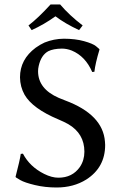

<svg xmlns="http://www.w3.org/2000/svg" viewBox="-20 -832 546 862"><path d="M250 -812Q291.5 -763.2 351.1 -717.8L335 -696.8Q272.9 -725.6 229 -758.8Q178.2 -722.2 122.1 -696.8L107.9 -717.8Q151.4 -751 207 -812ZM242.2 -34.2Q304.7 -34.2 338.4 -82Q358.9 -112.3 358.9 -150.9Q358.9 -232.4 286.1 -274.9Q267.6 -285.2 242.2 -295.9Q126 -344.7 90.3 -406.7Q70.3 -442.4 69.8 -484.9Q69.8 -565.4 140.1 -617.7Q159.7 -631.8 180.2 -641.1Q221.7 -657.7 266.1 -658.2Q317.9 -658.2 357.4 -647.2Q397 -636.2 411.1 -624.5L424.8 -612.8L426.8 -609.9Q407.7 -546.4 403.8 -509.8L394 -508.8Q363.3 -579.6 302.2 -605Q279.8 -613.8 257.8 -613.8Q219.2 -613.3 196.8 -602.1Q164.6 -584.5 153.8 -536.1Q150.9 -523.4 150.9 -512.2Q150.9 -433.1 243.7 -392.6Q255.9 -387.2 272.9 -380.9Q441.9 -317.9 451.2 -196.3Q451.7 -188.5 452.1 -181.2Q452.1 -80.1 367.2 -25.9Q310.1 9.8 233.9 9.8Q182.1 9.8 136.5 -1.2Q90.8 -12.2 71.3 -23.4L51.8 -35.2L49.8 -38.1Q69.3 -112.8 73.2 -141.1L83 -142.1Q113.8 -83.5 178.2 -51.3Q212.4 -34.2 242.2 -34.2Z"/></svg>

Font: Linux Biolinum O
Style: Regular
Weight: 400
Designer: Philipp H. Poll
Foundry: Philipp H. Poll
Version: Version 1.0.4